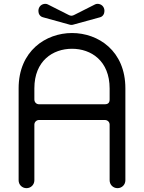

<svg xmlns="http://www.w3.org/2000/svg" viewBox="-20 -980 750 1000"><path d="M159 -331C159 -344 170 -355 183 -355H526C541 -355 551 -344 551 -331V-41C551 -18 569 0 592 0C615 0 633 -18 633 -41V-520C633 -715 492 -808 355 -808C219 -808 77 -715 77 -520V-41C77 -18 95 0 118 0C141 0 159 -18 159 -41ZM551 -462C551 -445 543 -437 526 -437H183C170 -437 159 -447 159 -462V-520C159 -663 255 -726 355 -726C455 -726 551 -663 551 -519ZM229 -957C225 -959 221 -960 216 -960C197 -960 180 -946 180 -923C180 -908 188 -894 204 -890L345 -851C350 -850 354 -850 359 -851L501 -890C516 -894 524 -908 524 -923C524 -946 507 -960 488 -960C483 -960 479 -959 475 -957L368 -903C363 -900 357 -898 352 -898C347 -898 341 -900 336 -903Z"/></svg>

Font: Fabada
Style: Regular
Weight: 400
Designer: deFharo
Foundry: deFharo.com
Version: Version 4.000 2011 initial release